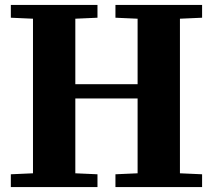

<svg xmlns="http://www.w3.org/2000/svg" viewBox="-20 -760 865 780"><path d="M24 -52 114 -56V-684L24 -688V-740H376V-688L286 -684V-418H539V-684L449 -688V-740H801V-688L711 -684V-56L801 -52V0H449V-52L539 -56V-360H286V-56L376 -52V0H24Z"/></svg>

Font: Minipax
Style: Bold
Weight: 700
Designer: Raphaël Ronot, Igor Stepanchenko (Cyrillic)
Foundry: steppetype
Version: Version 1.002